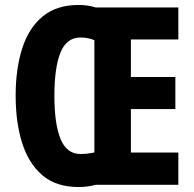

<svg xmlns="http://www.w3.org/2000/svg" viewBox="-20 -744 783 773"><path d="M296 -724Q335 -724 365 -714H698V-585H507V-434H686V-305H507V-130H698V0H365Q351 4 334 6.5Q317 9 296 9Q206 9 150.5 -38.5Q95 -86 69 -169Q43 -252 43 -359Q43 -467 69.5 -549.5Q96 -632 152 -678Q208 -724 296 -724ZM304 -593Q248 -593 223.5 -532.5Q199 -472 199 -358Q199 -244 224 -184Q249 -124 304 -124Q320 -124 335 -126Q350 -128 360 -130V-582Q350 -587 335 -590Q320 -593 304 -593Z"/></svg>

Font: Noto Sans Tamil ExtraCondensed ExtraBold
Style: Regular
Weight: 800
Width: 2
Designer: Jelle Bosma - Monotype Design Team
Foundry: Monotype Imaging Inc.
Version: Version 2.004; ttfautohint (v1.8.4.7-5d5b)